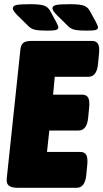

<svg xmlns="http://www.w3.org/2000/svg" viewBox="-20 -895 493 915"><path d="M65 0Q35 0 22.5 -10Q10 -20 12 -43L77 -657Q79 -680 90 -690Q101 -700 131 -700H418Q439 -700 447 -686Q455 -672 452 -640L447 -589Q441 -529 401 -529H241L233 -444H371Q392 -444 400 -430Q408 -416 405 -384L400 -333Q394 -273 354 -273H215L204 -171H362Q383 -171 391 -157Q399 -143 396 -111L391 -60Q385 0 345 0ZM205 -749Q167 -749 148 -753Q129 -757 117 -769L64 -821Q41 -844 41 -855Q41 -868 60 -871.5Q79 -875 124 -875Q171 -875 189.5 -868.5Q208 -862 218 -845L248 -790Q258 -771 258 -764Q258 -757 249 -753Q240 -749 205 -749ZM394 -749Q356 -749 337 -753Q318 -757 306 -769L253 -821Q230 -844 230 -855Q230 -868 249 -871.5Q268 -875 313 -875Q360 -875 378.5 -868.5Q397 -862 407 -845L437 -790Q447 -771 447 -764Q447 -757 438 -753Q429 -749 394 -749Z"/></svg>

Font: Asap Condensed Condensed Black
Style: Italic
Weight: 900
Width: 3
Italic angle: -6°
Designer: Pablo Cosgaya
Foundry: Omnibus-Type
Version: Version 3.001; ttfautohint (v1.8.4.7-5d5b)